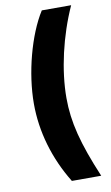

<svg xmlns="http://www.w3.org/2000/svg" viewBox="-99 -821 580 1007"><g transform="rotate(-10 191.0 -318.0)"><path d="M73.2 -296.4C73.2 -148.4 116.2 1 199.2 136.2H355.5C276.9 -50.3 246.6 -168.9 246.6 -296.4C246.6 -444.3 287.1 -621.1 355.5 -772H199.2C125 -655.3 73.2 -459 73.2 -296.4Z"/></g></svg>

Font: Inter ExtraBold
Style: Regular
Weight: 800
Designer: Rasmus Andersson
Foundry: rsms
Version: Version 4.001;git-9221beed3